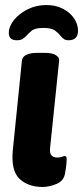

<svg xmlns="http://www.w3.org/2000/svg" viewBox="-20 -735 330 763"><path d="M164 -715Q201 -715 229.5 -700.5Q258 -686 274 -662.5Q290 -639 290 -613Q290 -575 252 -575Q240 -575 233 -580.5Q226 -586 220 -593Q212 -604 198 -614Q184 -624 153 -624Q119 -624 106 -613Q93 -602 83 -591Q76 -584 68.5 -579.5Q61 -575 47 -575Q15 -575 15 -604Q15 -630 35.5 -655.5Q56 -681 90 -698Q124 -715 164 -715ZM150 8Q92 8 57.5 -24.5Q23 -57 31 -139L67 -493Q70 -525 130 -525H158Q188 -525 202.5 -515.5Q217 -506 215 -494L179 -147Q177 -126 184.5 -117.5Q192 -109 208 -109Q219 -109 226.5 -112Q234 -115 237 -115Q245 -115 245 -103Q245 -99 244 -84.5Q243 -70 238 -44Q233 -16 204.5 -4Q176 8 150 8Z"/></svg>

Font: Asap
Style: Bold Italic
Weight: 700
Italic angle: -6°
Designer: Pablo Cosgaya
Foundry: Omnibus-Type
Version: Version 3.001; ttfautohint (v1.8.3)